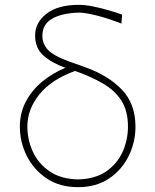

<svg xmlns="http://www.w3.org/2000/svg" viewBox="-20 -764 642 793"><path d="M302 9Q227 9 173.2 -26.8Q119.5 -62.5 90.8 -119.8Q62 -177 62 -241Q62 -298.5 87.5 -345.8Q113 -393 155.5 -427.8Q198 -462.5 250 -484Q195 -503.5 160 -534Q125 -564.5 125 -617.5Q125 -670.5 172 -707.2Q219 -744 305.5 -744Q332.5 -744 365.2 -737.2Q398 -730.5 429.8 -721.2Q461.5 -712 484.5 -703.5L481.5 -666.5Q423 -689.5 376 -700.8Q329 -712 306.5 -712Q237 -710 196 -687.2Q155 -664.5 155 -615.5Q155 -583.5 178 -558.2Q201 -533 271 -508L329 -487.5Q426.5 -453 483 -394.2Q539.5 -335.5 539.5 -241Q539.5 -176 511.2 -119Q483 -62 430 -26.5Q377 9 302 9ZM93 -241Q93 -187.5 115.5 -138Q138 -88.5 184.5 -56.5Q231 -24.5 302 -23Q373 -24.5 418.8 -56.2Q464.5 -88 486.5 -137.2Q508.5 -186.5 508.5 -241Q508.5 -306 481.5 -348.2Q454.5 -390.5 405.5 -419Q356.5 -447.5 290 -471Q193 -436 143 -374.5Q93 -313 93 -241Z"/></svg>

Font: Commissioner Flair Thin
Style: Regular
Weight: 100
Designer: Kostas Bartsokas
Foundry: Kostas Bartsokas
Version: Version 1.000; ttfautohint (v1.8.3)